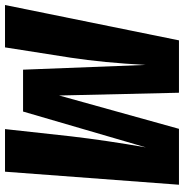

<svg xmlns="http://www.w3.org/2000/svg" viewBox="-18 -730 734 766"><g transform="rotate(90 349.0 -347.0)"><path d="M651 0H481L510 -264Q526 -401 554 -562L411 -72H244L225 -561Q216 -392 196 -261L155 0H-14L127 -694H336L347 -216L480 -694H703Z"/></g></svg>

Font: Fira Sans Condensed ExtraBold
Style: Italic
Weight: 800
Width: 3
Italic angle: -8°
Designer: bBox Type GmbH & Carrois Corporate GbR & Edenspiekermann AG
Foundry: bBox Type GmbH & Carrois Corporate GbR & Edenspiekermann AG
Version: Version 4.301